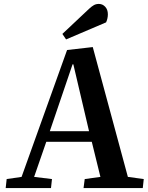

<svg xmlns="http://www.w3.org/2000/svg" viewBox="-20 -959 756 979"><path d="M453 -719 632 -57 713 -46 708 0H406L412 -46L492 -57L448 -236H216L154 -57L245 -46L240 0H9L14 -46L90 -57L322 -704ZM234 -290H434L354 -631H350ZM434 -914Q448 -927 459 -933Q470 -939 484 -939Q503 -939 516.5 -924.5Q530 -910 530 -886Q530 -865 521 -845L317 -758L298 -786Z"/></svg>

Font: Literata 36pt SemiBold
Style: Italic
Weight: 600
Italic angle: -2°
Designer: Latin by Veronika Burian and Jose Scaglione. Greek by Irene Vlachou. Cyrillic by Vera Evstafieva
Foundry: TypeTogether
Version: Version 3.002